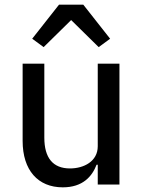

<svg xmlns="http://www.w3.org/2000/svg" viewBox="-20 -791 614 823"><path d="M233 -771 118 -625 167 -589 285 -705 403 -589 452 -625 337 -771ZM399 0H492V-518H399V-164C399 -99 339 -69 280 -69C207 -69 170 -114 170 -201V-518H77V-187C77 -61 143 12 249 12C335 12 375 -35 394 -85H399Z"/></svg>

Font: IBM Plex Arabic Text
Style: Regular
Weight: 450
Designer: Mike Abbink, Paul van der Laan, Pieter van Rosmalen, Wael Morcos, Khajak Apelian
Foundry: Bold Monday
Version: Version 1.0